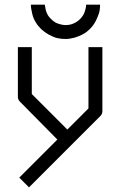

<svg xmlns="http://www.w3.org/2000/svg" viewBox="-20 -679 580 827"><path d="M227 -78 66 -241Q57 -250 57 -262V-476H117V-274L270 -121L361 -212V-476H421V-200Q421 -188 412 -179L105 128L63 86ZM113 -659H173Q175 -645 177 -636Q180 -625 186 -614Q190 -607 200 -597Q209.5 -587.5 219 -582Q227 -577.5 241 -574Q251.5 -571 263 -571Q275.5 -571 286 -574Q296.5 -577 307 -583Q316.5 -588.5 325 -597Q333.5 -605.5 339 -615Q344.5 -624.5 348 -639Q351 -649.5 351 -659H411Q411 -636 406 -621Q399.5 -601.5 391 -586Q381.5 -568.5 368 -555Q353.5 -540.5 338 -532Q321.5 -523 302 -517Q278 -511 265 -511Q243.5 -511 226 -515Q211.5 -518.5 190 -530Q173.5 -539 158 -553Q141 -570 134 -583Q123.5 -599.5 119 -619Q113 -643 113 -659Z"/></svg>

Font: 3270 Nerd Font Mono
Style: Regular
Weight: 400
Monospace: yes
Version: Version 3.0.1;Nerd Fonts 3.0.0